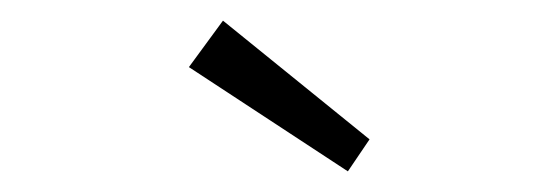

<svg xmlns="http://www.w3.org/2000/svg" viewBox="-20 -764 540 186"><path d="M317 -598 163 -699 196 -744 338 -629Z"/></svg>

Font: Lexend Exa ExtraLight
Style: Regular
Weight: 250
Designer: Bonnie Shaver-Troup, Thomas Jockin
Foundry: Lexend
Version: Version 1.007